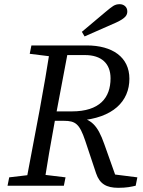

<svg xmlns="http://www.w3.org/2000/svg" viewBox="-20 -887 685 917"><path d="M16 0H285L293 -40L169 -55H151L24 -40L16 0ZM101 0H189C205 -103 223 -207 242 -310L310 -670H222C206 -567 188 -463 169 -360L101 0ZM122 -630 243 -615H256L267 -670H130L122 -630ZM545 10C585 10 606 5 628 0L636 -40L462 -62L537 -33L478 -199C446 -290 416 -318 346 -330L356 -311C521 -323 598 -404 598 -511C598 -614 517 -670 394 -670H268L259 -624H386C464 -624 508 -584 508 -513C508 -420 456 -355 323 -355H209L201 -310H285C341 -310 360 -295 387 -215L439 -59C456 -9 488 10 545 10ZM371 -735 384 -713C434 -735 484 -757 534 -779C582 -801 588 -816 588 -833C588 -854 571 -867 552 -867C527 -867 517 -857 484 -830C446 -798 409 -767 371 -735Z"/></svg>

Font: Source Serif Variable
Style: Italic
Weight: 389
Italic angle: -12°
Designer: Frank Grießhammer
Foundry: Adobe Systems Incorporated
Version: Version 3.001;hotconv 1.0.111;makeotfexe 2.5.65597